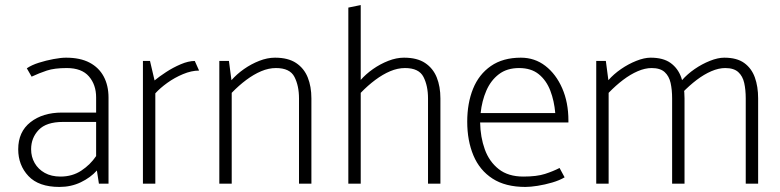

<svg xmlns="http://www.w3.org/2000/svg" viewBox="-20 -726 3083 759"><path d="M103 -136Q103 -181 133 -212.5Q163 -244 229 -244H360V-109Q337 -75 301.5 -51.5Q266 -28 219 -28Q183 -28 157 -42.5Q131 -57 117 -81.5Q103 -106 103 -136ZM105 -423Q135 -437 165 -447Q195 -457 244 -457Q303 -457 331.5 -424Q360 -391 360 -341V-281H225Q149 -281 100.5 -243Q52 -205 52 -136Q52 -73 92.5 -30Q133 13 215 13Q261 13 299.5 -5.5Q338 -24 363 -52L371 0H409V-340Q409 -388 390 -423.5Q371 -459 334 -478.5Q297 -498 241 -498Q221 -498 191.5 -492.5Q162 -487 133.5 -478Q105 -469 86 -456Z M594 0V-357Q613 -378 641.5 -398.5Q670 -419 703.5 -433Q737 -447 767 -447L750 -485Q725 -485 694.5 -472Q664 -459 636.5 -441Q609 -423 591 -408L573 -485H545V0Z M896 0V-359Q924 -388 953.5 -410Q983 -432 1012.5 -444.5Q1042 -457 1071 -457Q1126 -457 1144 -422Q1162 -387 1162 -337V0H1211V-337Q1211 -384 1196.5 -420Q1182 -456 1150.5 -477Q1119 -498 1067 -498Q1037 -498 1005 -485.5Q973 -473 944.5 -453Q916 -433 895 -409L885 -485H847V0Z M1406 -359Q1434 -388 1463.5 -410Q1493 -432 1522.5 -444.5Q1552 -457 1581 -457Q1636 -457 1654 -422Q1672 -387 1672 -337V0H1721V-337Q1721 -384 1706.5 -420Q1692 -456 1660.5 -477Q1629 -498 1577 -498Q1547 -498 1515 -485.5Q1483 -473 1454.5 -453Q1426 -433 1405 -409ZM1406 0V-706L1357 -696V0Z M2227 -242V-250Q2227 -321 2202.5 -377Q2178 -433 2136 -465.5Q2094 -498 2039 -498Q1968 -498 1920.5 -465Q1873 -432 1850 -375Q1827 -318 1827 -245Q1827 -170 1851.5 -111.5Q1876 -53 1927 -20Q1978 13 2057 13Q2077 13 2105.5 8.5Q2134 4 2163 -4.5Q2192 -13 2212 -25L2192 -62Q2167 -49 2134.5 -38.5Q2102 -28 2049 -28Q1989 -28 1951.5 -57.5Q1914 -87 1896.5 -135.5Q1879 -184 1878 -242ZM1880 -279Q1885 -327 1902.5 -367.5Q1920 -408 1952 -432.5Q1984 -457 2032 -457Q2080 -457 2110 -432.5Q2140 -408 2155.5 -367.5Q2171 -327 2175 -279Z M2386 0V-359Q2414 -388 2443 -410Q2472 -432 2501 -444.5Q2530 -457 2556 -457Q2590 -457 2607.5 -441Q2625 -425 2631 -398Q2637 -371 2637 -337V0H2686V-337Q2686 -384 2673 -420Q2660 -456 2631 -477Q2602 -498 2552 -498Q2527 -498 2495.5 -485.5Q2464 -473 2435 -453Q2406 -433 2385 -409L2375 -485H2337V0ZM2677 -359Q2705 -388 2734 -410Q2763 -432 2792 -444.5Q2821 -457 2847 -457Q2881 -457 2898.5 -441Q2916 -425 2922 -398Q2928 -371 2928 -337V0H2977V-337Q2977 -384 2964 -420Q2951 -456 2922 -477Q2893 -498 2843 -498Q2818 -498 2786.5 -485.5Q2755 -473 2726 -453Q2697 -433 2676 -409Z"/></svg>

Font: Catamaran Thin Thin
Style: Regular
Weight: 250
Version: Version 2.000